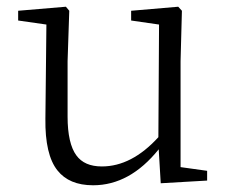

<svg xmlns="http://www.w3.org/2000/svg" viewBox="-20 -537 680 571"><path d="M257 14C330 14 395 -22 452 -93L458 8L596 0V-29L517 -40V-355L521 -505L510 -517L370 -505V-476L453 -464L451 -129C398 -71 342 -42 283 -42C248 -42 223 -53 207 -75C190 -98 181 -137 181 -190V-355L186 -505L176 -517L34 -505V-476L118 -464L115 -184C114 -113 126 -61 151 -30C174 -1 209 14 257 14Z"/></svg>

Font: AllPunType Light
Style: Regular
Weight: 300
Version: 1.0